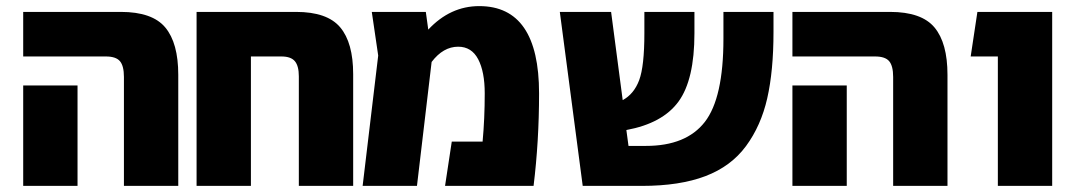

<svg xmlns="http://www.w3.org/2000/svg" viewBox="-20 -609 3546 629"><path d="M386 0V-357Q386 -393 373 -408.5Q360 -424 327 -424H56V-570H376Q479 -570 521.5 -519Q564 -468 564 -364V0ZM56 0V-329H234V0Z M950 -570Q1052 -570 1094.5 -519.5Q1137 -469 1137 -366V0H959V-359Q959 -393 946 -408.5Q933 -424 902 -424H802V0H624V-570Z M1550 -589Q1746 -589 1746 -303Q1746 -146 1728 0H1438L1460 -145H1561Q1568 -220 1568 -303Q1568 -374 1546.5 -415Q1525 -456 1481 -456Q1432 -456 1394 -406L1346 0H1168L1219 -427L1198 -570H1375L1383 -512Q1455 -589 1550 -589Z M2350 -570H2514V-504Q2514 -377 2493.5 -287Q2473 -197 2424 -130.5Q2375 -64 2291 -32Q2207 0 2083 0H1889L1814 -570H1982L2020 -281Q2057 -301 2074 -346.5Q2091 -392 2091 -500V-570H2255V-500Q2255 -348 2203 -276.5Q2151 -205 2032 -183L2039 -131H2096Q2228 -131 2289 -209.5Q2350 -288 2350 -482Z M2906 0V-357Q2906 -393 2893 -408.5Q2880 -424 2847 -424H2576V-570H2896Q2999 -570 3041.5 -519Q3084 -468 3084 -364V0ZM2576 0V-329H2754V0Z M3249 0V-424H3160L3182 -570H3427V0Z"/></svg>

Font: FiraGO ExtraBold
Style: Regular
Weight: 800
Designer: bBox Type
Foundry: bBox Type GmbH
Version: Version 1.001;PS 001.001;hotconv 1.0.88;makeotf.lib2.5.64775